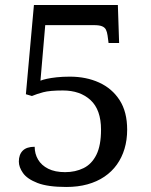

<svg xmlns="http://www.w3.org/2000/svg" viewBox="-20 -734 599 764"><path d="M244 10Q170 10 129 -6Q88 -22 71.5 -45.5Q55 -69 55 -91Q55 -119 70.5 -134.5Q86 -150 118 -150Q118 -122 131.5 -99Q145 -76 172 -62.5Q199 -49 239 -49Q280 -49 312.5 -65Q345 -81 363.5 -118Q382 -155 382 -218Q382 -297 340.5 -335.5Q299 -374 230 -374Q178 -374 152 -367Q126 -360 107 -352L83 -359L115 -714H449L454 -563H412L408 -593Q406 -607 401.5 -616Q397 -625 386 -629.5Q375 -634 354 -634H160L141 -413Q151 -417 167 -420.5Q183 -424 206 -426.5Q229 -429 258 -429Q323 -429 374.5 -405.5Q426 -382 456 -335.5Q486 -289 486 -218Q486 -177 475.5 -142Q465 -107 445 -79Q425 -51 395.5 -31Q366 -11 328 -0.5Q290 10 244 10Z"/></svg>

Font: Noto Rashi Hebrew
Style: Regular
Weight: 400
Version: Version 1.006